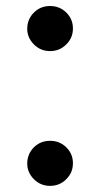

<svg xmlns="http://www.w3.org/2000/svg" viewBox="-20 -607 326 626"><path d="M195.8 -461.9Q174.3 -440.4 143.3 -440.4Q112.3 -440.4 90.3 -462.4Q68.4 -484.9 68.8 -514.2Q69.3 -544.9 90.8 -566.4Q112.3 -587.4 143.1 -587.4Q174.3 -587.4 195.8 -566.4Q217.8 -544.9 217.8 -514.2Q217.8 -483.4 195.8 -461.9ZM195.8 -22.5Q174.3 -1 143.3 -1Q112.3 -1 90.3 -22.9Q68.4 -45.4 68.8 -74.7Q69.3 -105.5 90.8 -127Q112.3 -147.9 143.1 -147.9Q174.3 -147.9 195.8 -127Q217.8 -105.5 217.8 -74.7Q217.8 -43.9 195.8 -22.5Z"/></svg>

Font: DimaFred
Style: Bold
Weight: 800
Designer: R.Balvardi
Foundry: R.Balvardi (r.balvardi@gmail.com)
Version: Version 1.00;August 2, 2018;FontCreator 11.5.0.2427 64-bit